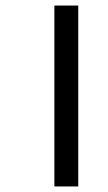

<svg xmlns="http://www.w3.org/2000/svg" viewBox="-20 -689 390 692"><path d="M176 -17H262V-669H176Z"/></svg>

Font: Noto Sans Malayalam UI
Style: Regular
Weight: 400
Designer: Jelle Bosma - Monotype Design Team
Foundry: Monotype Imaging Inc.
Version: Version 2.104